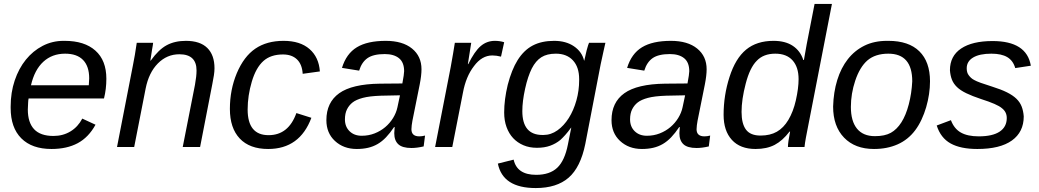

<svg xmlns="http://www.w3.org/2000/svg" viewBox="-20 -745 5265 973"><path d="M125 -246Q123 -238 122.5 -224Q122 -210 121 -190Q121 -124 153 -90Q185 -56 251 -56Q299 -56 337 -79Q375 -102 397 -144L464 -113Q429 -49 374 -19.5Q319 10 241 10Q142 10 88 -44Q34 -98 34 -198V-205Q34 -276 54.5 -337Q75 -398 111 -442.5Q147 -487 196 -512.5Q245 -538 302 -538H308Q408 -538 463.5 -488.5Q519 -439 519 -346Q519 -294 507 -246ZM430 -313 432 -348Q432 -409 401 -441Q370 -473 310 -473Q244 -473 199.5 -432Q155 -391 137 -313Z M906 0 968 -315Q972 -337 974 -355Q976 -373 976 -388Q976 -470 889 -470Q826 -470 780 -423.5Q734 -377 718 -296L660 0H573L654 -416Q659 -439 663.5 -467Q668 -495 673 -528H756Q756 -523 750 -490L742 -438H744Q784 -494 825 -516Q866 -538 922 -538Q994 -538 1030.5 -502Q1067 -466 1067 -399Q1067 -383 1064 -363.5Q1061 -344 1056 -319L994 0Z M1341 -60Q1442 -60 1482 -172L1558 -148Q1499 10 1339 10Q1245 10 1195 -43Q1145 -96 1145 -193Q1145 -290 1180 -374Q1216 -459 1274 -498.5Q1332 -538 1417 -538Q1501 -538 1548.5 -496.5Q1596 -455 1601 -383L1514 -371Q1511 -419 1485 -444Q1459 -469 1414 -469Q1352 -469 1315 -436Q1277 -402 1256 -331Q1235 -260 1235 -190Q1235 -60 1341 -60Z M2065 5Q2019 5 1998.5 -14Q1978 -33 1978 -70L1980 -101H1977Q1957 -71 1936.5 -49.5Q1916 -28 1893.5 -15Q1871 -2 1845 4Q1819 10 1788 10Q1721 10 1677 -31Q1634 -71 1634 -136Q1634 -226 1699 -272.5Q1764 -319 1905 -321L2019 -322Q2028 -370 2028 -384Q2028 -429 2002 -450Q1976 -471 1930 -471Q1872 -471 1842.5 -450.5Q1813 -430 1800 -387L1713 -401Q1735 -473 1788.5 -505.5Q1842 -538 1935 -538Q2020 -538 2068 -499Q2116 -460 2116 -394Q2116 -363 2107 -317L2070 -133Q2068 -121 2066.5 -110.5Q2065 -100 2065 -90Q2065 -54 2105 -54Q2119 -54 2134 -58L2127 -3Q2093 5 2065 5ZM2007 -262 1910 -260Q1852 -258 1818.5 -249Q1785 -240 1767 -226Q1749 -212 1738.5 -191Q1728 -170 1728 -140Q1728 -103 1751.5 -80Q1775 -57 1813 -57Q1848 -57 1878.5 -69Q1909 -81 1932.5 -101Q1956 -121 1972 -147Q1988 -173 1994 -201Z M2519 -458Q2496 -464 2475 -464Q2422 -464 2382 -410Q2341 -357 2326 -275L2272 0H2185L2264 -405L2276 -473L2285 -528H2368L2351 -420H2353Q2385 -485 2416 -511.5Q2447 -538 2488 -538Q2513 -538 2535 -531Z M2695 208Q2528 208 2503 84L2583 64Q2600 141 2697 141Q2766 141 2804 105Q2842 69 2858 -13L2875 -98H2874Q2858 -76 2844.5 -61Q2831 -46 2820 -36Q2797 -17 2768 -6.5Q2739 4 2701 4Q2663 4 2632.5 -9Q2602 -22 2580.5 -45Q2559 -68 2547 -101Q2535 -134 2535 -175Q2535 -240 2553 -315Q2573 -392 2603 -440Q2635 -491 2680 -514.5Q2725 -538 2788 -538Q2848 -538 2888.5 -510.5Q2929 -483 2940 -438H2941L2953 -490Q2962 -523 2965 -528H3048L3039 -488L3024 -419L2946 -15Q2922 103 2861.5 155.5Q2801 208 2695 208ZM2627 -182Q2627 -61 2729 -61H2734Q2772 -61 2805 -84.5Q2838 -108 2862.5 -147Q2887 -186 2901 -236Q2915 -286 2915 -339V-344Q2915 -405 2883.5 -439Q2852 -473 2797 -473Q2752 -473 2723.5 -455Q2695 -437 2675 -398Q2665 -378 2656.5 -352.5Q2648 -327 2641 -295Q2634 -263 2630.5 -235Q2627 -207 2627 -182Z M3510 5Q3464 5 3443.5 -14Q3423 -33 3423 -70L3425 -101H3422Q3402 -71 3381.5 -49.5Q3361 -28 3338.5 -15Q3316 -2 3290 4Q3264 10 3233 10Q3166 10 3122 -31Q3079 -71 3079 -136Q3079 -226 3144 -272.5Q3209 -319 3350 -321L3464 -322Q3473 -370 3473 -384Q3473 -429 3447 -450Q3421 -471 3375 -471Q3317 -471 3287.5 -450.5Q3258 -430 3245 -387L3158 -401Q3180 -473 3233.5 -505.5Q3287 -538 3380 -538Q3465 -538 3513 -499Q3561 -460 3561 -394Q3561 -363 3552 -317L3515 -133Q3513 -121 3511.5 -110.5Q3510 -100 3510 -90Q3510 -54 3550 -54Q3564 -54 3579 -58L3572 -3Q3538 5 3510 5ZM3452 -262 3355 -260Q3297 -258 3263.5 -249Q3230 -240 3212 -226Q3194 -212 3183.5 -191Q3173 -170 3173 -140Q3173 -103 3196.5 -80Q3220 -57 3258 -57Q3293 -57 3323.5 -69Q3354 -81 3377.5 -101Q3401 -121 3417 -147Q3433 -173 3439 -201Z M3809 10Q3731 10 3689 -36Q3647 -82 3647 -163Q3647 -262 3677 -355Q3707 -449 3761 -493.5Q3815 -538 3900 -538Q3960 -538 3998 -512.5Q4036 -487 4051 -441H4054L4068 -520L4108 -725H4196L4076 -109Q4069 -74 4064 -47Q4059 -20 4057 0H3973Q3973 -23 3984 -78H3981Q3946 -32 3906 -11Q3866 10 3809 10ZM3834 -58Q3883 -58 3917 -77.5Q3951 -97 3975 -137Q4000 -179 4013 -236Q4027 -298 4027 -344Q4027 -405 3996.5 -439Q3966 -473 3909 -473Q3849 -473 3815 -437Q3780 -402 3759 -321Q3738 -241 3738 -178Q3738 -118 3760.5 -88Q3783 -58 3834 -58Z M4693 -333Q4693 -301 4688 -267.5Q4683 -234 4673.5 -201.5Q4664 -169 4650 -139Q4636 -109 4618 -85Q4582 -37 4529 -13.5Q4476 10 4409 10Q4313 10 4257.5 -47.5Q4202 -105 4202 -205Q4204 -278 4223 -339.5Q4242 -401 4276.5 -445Q4311 -489 4360.5 -513.5Q4410 -538 4475 -538H4482Q4585 -538 4639 -485Q4693 -432 4693 -333ZM4603 -333Q4603 -473 4482 -473Q4416 -473 4376 -439Q4337 -405 4314 -336Q4292 -270 4292 -203Q4292 -131 4323 -93Q4354 -55 4414 -55Q4464 -55 4494.5 -72Q4525 -89 4548 -125Q4571 -161 4585.5 -216.5Q4600 -272 4603 -333Z M5168 -155Q5168 -76 5108 -33Q5048 10 4933 10Q4848 10 4797.5 -18Q4747 -46 4727 -109L4799 -136Q4815 -93 4849 -73.5Q4883 -54 4940 -54Q5010 -54 5046 -78Q5082 -102 5082 -147Q5082 -178 5057 -197Q5034 -217 4952 -243Q4907 -258 4877 -272.5Q4847 -287 4829.5 -304Q4812 -321 4804 -341.5Q4796 -362 4794 -389Q4794 -461 4850.5 -499Q4907 -537 5010 -537Q5183 -537 5204 -412L5125 -400Q5114 -438 5084.5 -455.5Q5055 -473 5004 -473Q4944 -473 4911.5 -453.5Q4879 -434 4879 -399Q4879 -377 4889 -364Q4894 -357 4901 -350.5Q4908 -344 4918 -339Q4937 -328 5008 -306Q5053 -292 5083 -277Q5113 -262 5131 -244.5Q5149 -227 5157.5 -205Q5166 -183 5168 -155Z"/></svg>

Font: Libra Sans Modern
Style: Italic
Weight: 400
Italic angle: -12°
Foundry: Stefan Peev, Context Ltd
Version: Version 1.000